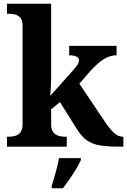

<svg xmlns="http://www.w3.org/2000/svg" viewBox="-20 -780 677 1021"><path d="M17 0V-53H29Q44 -53 60.5 -57.5Q77 -62 88.5 -76Q100 -90 100 -118V-646Q100 -673 88 -686Q76 -699 59.5 -703Q43 -707 29 -707H17V-760H252V-377Q252 -364 251.5 -347.5Q251 -331 250 -314.5Q249 -298 248.5 -286Q248 -274 247 -270L373 -411Q384 -424 390 -432.5Q396 -441 398 -448Q400 -455 400 -459Q400 -472 386.5 -479Q373 -486 348 -486V-536H600V-486Q583 -486 566 -481Q549 -476 532 -465.5Q515 -455 497 -439Q479 -423 459 -401L402 -335L535 -137Q562 -96 585 -74.5Q608 -53 633 -53H636V0H622Q568 0 531 -4Q494 -8 468.5 -19Q443 -30 423 -50Q403 -70 383 -103L299 -237L252 -199V-118Q252 -90 264 -76Q276 -62 292.5 -57.5Q309 -53 323 -53H335V0ZM255 208Q261 188 269 162Q277 136 283.5 109.5Q290 83 294 61H410V71Q401 92 385 118.5Q369 145 350 172Q331 199 315 221H255Z"/></svg>

Font: Noto Serif Khmer
Style: Bold
Weight: 700
Version: Version 2.003